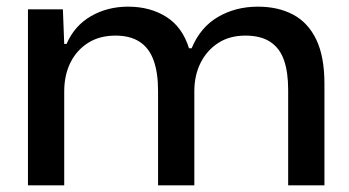

<svg xmlns="http://www.w3.org/2000/svg" viewBox="-20 -557 1049 577"><path d="M64 0V-529H169L173 -425H180Q204 -480 253.5 -508.5Q303 -537 365 -537Q431 -537 479.5 -506.5Q528 -476 548 -412H556Q582 -475 635 -506Q688 -537 755 -537Q816 -537 861 -513Q906 -489 930.5 -438Q955 -387 955 -305V0H846V-287Q846 -340 833.5 -376Q821 -412 792.5 -431Q764 -450 717 -450Q670 -450 636 -428Q602 -406 583 -368.5Q564 -331 564 -282V0H455V-284Q455 -339 441.5 -376Q428 -413 399.5 -431.5Q371 -450 327 -450Q279 -450 244.5 -428Q210 -406 191.5 -368.5Q173 -331 173 -282V0Z"/></svg>

Font: Mona Sans SemiExpanded Medium
Style: Regular
Weight: 500
Width: 6
Designer: Deni Anggara
Foundry: GitHub
Version: Version 2.000